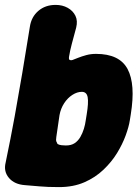

<svg xmlns="http://www.w3.org/2000/svg" viewBox="-26 -742 568 784"><path d="M215 22Q167 22 135.5 19Q104 16 76 14Q33 11 10.5 -15.5Q-12 -42 -3 -78Q18 -179 34 -267Q50 -355 65 -444Q80 -533 96 -633Q102 -673 130.5 -697.5Q159 -722 201 -722Q229 -722 250.5 -710Q272 -698 282 -677.5Q292 -657 285 -629Q275 -592 267.5 -564Q260 -536 256 -511Q254 -499 259 -497Q264 -495 270 -497Q278 -500 293 -506Q308 -512 326.5 -517Q345 -522 366 -522Q462 -522 495 -460Q528 -398 508 -275L504 -250Q500 -224 487 -188.5Q474 -153 452 -117Q430 -81 396.5 -49Q363 -17 318 2.5Q273 22 215 22ZM243 -148Q265 -148 279 -157.5Q293 -167 302 -182.5Q311 -198 316.5 -216Q322 -234 324 -250L328 -275Q336 -323 332 -345Q328 -367 308 -367Q289 -367 269.5 -354.5Q250 -342 236 -320.5Q222 -299 217 -272L204 -183Q202 -170 204 -164.5Q206 -159 209 -154Q216 -150 225.5 -149Q235 -148 243 -148Z"/></svg>

Font: Winky Sans ExtraBold
Style: Italic
Weight: 800
Italic angle: -8.97852°
Designer: Simon Atzbach
Foundry: typofactur
Version: Version 1.205